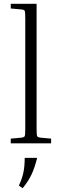

<svg xmlns="http://www.w3.org/2000/svg" viewBox="-20 -760 328 1018"><path d="M37 -715V-740H174V-79Q174 -44 177 -38Q180 -32 196 -30L251 -25V0H37V-25L92 -30Q108 -32 111 -38Q114 -44 114 -79V-661Q114 -696 111 -702.5Q108 -709 92 -710ZM100 238 80 224Q97 188 104 155Q111 122 111 77H177Q164 129 147.5 164.5Q131 200 100 238Z"/></svg>

Font: Inria Serif Light
Style: Regular
Weight: 300
Designer: Black Foundry Team
Foundry: Black Foundry
Version: Version 1.000; ttfautohint (v1.8.3)